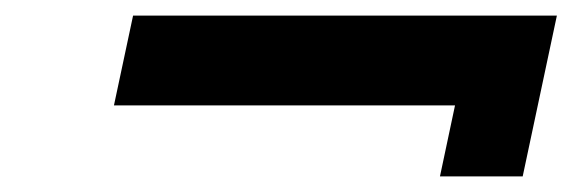

<svg xmlns="http://www.w3.org/2000/svg" viewBox="-20 -408 733 246"><path d="M563 -273 543.7 -182H649.7L693.5 -388H150.5L126 -273Z"/></svg>

Font: Hussar Nova
Style: 96
Weight: 700
Foundry: Cannot Into Space Fonts
Version: Version 0.99